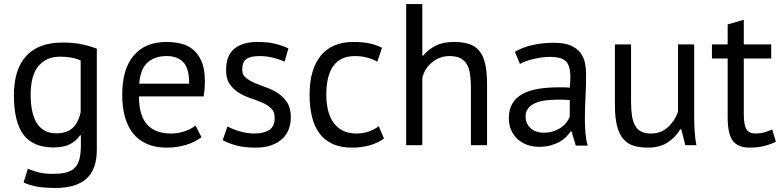

<svg xmlns="http://www.w3.org/2000/svg" viewBox="-20 -720 3878 952"><path d="M460 23Q460 120 408.5 166Q357 212 256 212Q196 212 159.5 204.5Q123 197 97 185L118 117Q141 126 169 134Q197 142 242 142Q284 142 310.5 134.5Q337 127 353 109.5Q369 92 375 64.5Q381 37 381 -1V-49H377Q357 -20 326 -4.5Q295 11 245 11Q144 11 96.5 -52Q49 -115 49 -248Q49 -376 110 -442.5Q171 -509 290 -509Q347 -509 387.5 -500Q428 -491 460 -479ZM259 -59Q310 -59 339 -84.5Q368 -110 380 -164V-420Q340 -439 278 -439Q210 -439 171 -393Q132 -347 132 -249Q132 -207 139 -172Q146 -137 161 -112Q176 -87 200 -73Q224 -59 259 -59Z M979 -40Q949 -16 903.5 -2Q858 12 807 12Q750 12 708 -6.5Q666 -25 639 -59.5Q612 -94 599 -142Q586 -190 586 -250Q586 -378 643 -445Q700 -512 806 -512Q840 -512 874 -504.5Q908 -497 935 -476Q962 -455 979 -416.5Q996 -378 996 -315Q996 -282 990 -242H669Q669 -198 678 -164Q687 -130 706 -106.5Q725 -83 755.5 -70.5Q786 -58 830 -58Q864 -58 898 -70Q932 -82 949 -98ZM807 -442Q748 -442 712.5 -411Q677 -380 670 -305H918Q918 -381 889 -411.5Q860 -442 807 -442Z M1342 -136Q1342 -166 1324 -183Q1306 -200 1279.5 -211.5Q1253 -223 1221.5 -233.5Q1190 -244 1163.5 -260.5Q1137 -277 1119 -303Q1101 -329 1101 -373Q1101 -445 1142 -478.5Q1183 -512 1256 -512Q1310 -512 1346.5 -502.5Q1383 -493 1410 -480L1391 -414Q1368 -425 1335.5 -433.5Q1303 -442 1266 -442Q1222 -442 1201.5 -427Q1181 -412 1181 -375Q1181 -349 1199 -334.5Q1217 -320 1243.5 -308.5Q1270 -297 1301.5 -286Q1333 -275 1359.5 -257Q1386 -239 1404 -211.5Q1422 -184 1422 -139Q1422 -107 1411.5 -79Q1401 -51 1379 -31Q1357 -11 1324.5 0.5Q1292 12 1248 12Q1191 12 1151 1Q1111 -10 1084 -25L1108 -93Q1131 -80 1168 -69Q1205 -58 1243 -58Q1286 -58 1314 -75Q1342 -92 1342 -136Z M1884 -33Q1854 -11 1813 0.5Q1772 12 1727 12Q1669 12 1629 -6.5Q1589 -25 1563.5 -59.5Q1538 -94 1526.5 -142.5Q1515 -191 1515 -250Q1515 -377 1571 -444.5Q1627 -512 1732 -512Q1780 -512 1813.5 -504.5Q1847 -497 1874 -483L1851 -414Q1828 -427 1800 -434.5Q1772 -442 1740 -442Q1598 -442 1598 -250Q1598 -212 1605.5 -177.5Q1613 -143 1630.5 -116.5Q1648 -90 1676.5 -74Q1705 -58 1747 -58Q1783 -58 1811.5 -69Q1840 -80 1858 -94Z M2315 0V-285Q2315 -324 2310.5 -353.5Q2306 -383 2294 -402.5Q2282 -422 2261.5 -432Q2241 -442 2208 -442Q2161 -442 2123 -411.5Q2085 -381 2074 -333V0H1994V-700H2074V-444H2078Q2104 -475 2140.5 -493.5Q2177 -512 2231 -512Q2273 -512 2304 -502.5Q2335 -493 2355.5 -469Q2376 -445 2385.5 -404.5Q2395 -364 2395 -302V0Z M2533 -463Q2571 -486 2621.5 -497Q2672 -508 2727 -508Q2779 -508 2810.5 -494Q2842 -480 2858.5 -457.5Q2875 -435 2880.5 -408Q2886 -381 2886 -354Q2886 -294 2883 -237Q2880 -180 2880 -129Q2880 -92 2883 -59Q2886 -26 2894 2H2835L2814 -68H2809Q2800 -54 2786.5 -40.5Q2773 -27 2754 -16.5Q2735 -6 2710 1Q2685 8 2653 8Q2621 8 2593.5 -2Q2566 -12 2546 -30.5Q2526 -49 2514.5 -75Q2503 -101 2503 -134Q2503 -178 2521 -207.5Q2539 -237 2571.5 -254.5Q2604 -272 2649.5 -279.5Q2695 -287 2750 -287Q2764 -287 2777.5 -287Q2791 -287 2805 -285Q2808 -315 2808 -339Q2808 -394 2786 -416Q2764 -438 2706 -438Q2689 -438 2669.5 -435.5Q2650 -433 2629.5 -428.5Q2609 -424 2590.5 -417.5Q2572 -411 2558 -403ZM2675 -62Q2703 -62 2725 -69.5Q2747 -77 2763 -88.5Q2779 -100 2789.5 -114Q2800 -128 2805 -141V-224Q2791 -225 2776.5 -225.5Q2762 -226 2748 -226Q2717 -226 2687.5 -222.5Q2658 -219 2635.5 -209.5Q2613 -200 2599.5 -183.5Q2586 -167 2586 -142Q2586 -107 2611 -84.5Q2636 -62 2675 -62Z M3109 -500V-215Q3109 -176 3113.5 -146.5Q3118 -117 3129 -97.5Q3140 -78 3159 -68Q3178 -58 3207 -58Q3234 -58 3255 -66.5Q3276 -75 3292.5 -90Q3309 -105 3321.5 -124.5Q3334 -144 3342 -166V-500H3422V-142Q3422 -106 3424.5 -67.5Q3427 -29 3433 0H3378L3358 -79H3353Q3330 -40 3291 -14Q3252 12 3192 12Q3152 12 3121.5 2.5Q3091 -7 3070.5 -31Q3050 -55 3039.5 -95.5Q3029 -136 3029 -198V-500Z M3510 -500H3588V-599L3668 -622V-500H3804V-430H3668V-153Q3668 -101 3681 -79.5Q3694 -58 3725 -58Q3751 -58 3769 -63.5Q3787 -69 3809 -78L3827 -17Q3800 -4 3768 4Q3736 12 3699 12Q3638 12 3613 -22.5Q3588 -57 3588 -138V-430H3510Z"/></svg>

Font: PT Sans
Style: Regular
Weight: 400
Version: Version 2.003W OFL; ttfautohint (v1.6)